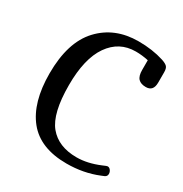

<svg xmlns="http://www.w3.org/2000/svg" viewBox="-166 -834 912 959"><g transform="rotate(30 290.5 -354.5)"><path d="M503 -529Q474 -529 459.5 -544Q445 -559 445 -594V-650Q408 -658 372 -658Q277 -658 221.5 -578.5Q166 -499 166 -346Q166 -183 220 -117.5Q274 -52 379 -52Q441 -52 510 -81L529 -89Q535 -91 537 -91Q547 -91 554 -81.5Q561 -72 561 -61Q561 -47 548 -41L531 -34Q448 0 351 0Q199 0 126 -90.5Q53 -181 53 -348Q53 -528 137.5 -618.5Q222 -709 359 -709Q439 -709 505 -688Q529 -680 537.5 -670.5Q546 -661 546 -639V-579Q546 -529 503 -529Z"/></g></svg>

Font: Marmelad
Style: Regular
Weight: 400
Designer: Manvel Shmavonyan
Foundry: Cyreal
Version: Version 1.001;PS 001.001;hotconv 1.0.88;makeotf.lib2.5.64775